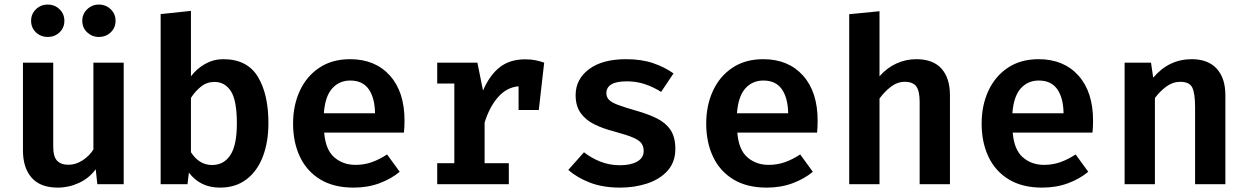

<svg xmlns="http://www.w3.org/2000/svg" viewBox="-20 -823 5578 858"><path d="M217.9 -543.1V-166.7Q217.9 -122.6 235.4 -104.6Q252.8 -86.7 286.2 -86.7Q317.9 -86.7 348.2 -105.9Q378.5 -125.1 397.4 -154.9V-543.1H532.8V0H414.9L407.7 -66.7Q378.5 -26.7 332.8 -5.6Q287.2 15.4 238.5 15.4Q160 15.4 121.3 -29Q82.6 -73.3 82.6 -150.3V-543.1ZM193.3 -657.9Q162.1 -657.9 140.5 -678.5Q119 -699 119 -730.3Q119 -760.5 140.5 -781.5Q162.1 -802.6 193.3 -802.6Q224.6 -802.6 246.2 -781.5Q267.7 -760.5 267.7 -730.3Q267.7 -699 246.2 -678.5Q224.6 -657.9 193.3 -657.9ZM421.5 -657.9Q391.3 -657.9 369.5 -678.5Q347.7 -699 347.7 -730.3Q347.7 -760.5 369.5 -781.5Q391.3 -802.6 421.5 -802.6Q453.3 -802.6 474.9 -781.5Q496.4 -760.5 496.4 -730.3Q496.4 -699 474.9 -678.5Q453.3 -657.9 421.5 -657.9Z M833.3 -482.1Q860.5 -517.4 897.7 -537.9Q934.9 -558.5 977.9 -558.5Q1084.1 -558.5 1131.8 -480.8Q1179.5 -403.1 1179.5 -272.8Q1179.5 -189.2 1154.9 -124.1Q1130.3 -59 1081.8 -21.8Q1033.3 15.4 963.1 15.4Q874.4 15.4 824.1 -51.8L817.9 0H697.9V-760L833.3 -774.4ZM928.2 -85.6Q980 -85.6 1009.2 -129.7Q1038.5 -173.8 1038.5 -271.3Q1038.5 -374.4 1011.8 -415.6Q985.1 -456.9 938.5 -456.9Q904.6 -456.9 878.7 -436.4Q852.8 -415.9 833.3 -385.6V-142.6Q850.8 -115.4 874.4 -100.5Q897.9 -85.6 928.2 -85.6Z M1428.7 -230.3Q1434.9 -153.8 1473.8 -120Q1512.8 -86.2 1568.7 -86.2Q1607.7 -86.2 1642.1 -98.5Q1676.4 -110.8 1709.7 -132.8L1766.2 -55.4Q1728.2 -23.6 1675.6 -4.1Q1623.1 15.4 1560 15.4Q1471.8 15.4 1411.5 -21Q1351.3 -57.4 1320.5 -122.1Q1289.7 -186.7 1289.7 -270.8Q1289.7 -351.8 1319.7 -416.9Q1349.7 -482.1 1406.9 -520.3Q1464.1 -558.5 1544.6 -558.5Q1656.4 -558.5 1722.1 -485.6Q1787.7 -412.8 1787.7 -284.1Q1787.7 -254.4 1785.1 -230.3ZM1545.1 -463.1Q1495.9 -463.1 1464.4 -427.7Q1432.8 -392.3 1427.2 -316.9H1655.9Q1654.9 -385.6 1627.7 -424.4Q1600.5 -463.1 1545.1 -463.1Z M1933.8 0V-93.8H2010.3V-449.7H1933.8V-543.1H2113.3L2138.5 -418.5Q2168.2 -487.2 2213.3 -522.6Q2258.5 -557.9 2326.7 -557.9Q2352.8 -557.9 2372.8 -553.8Q2392.8 -549.7 2411.8 -543.1L2387.7 -331.3H2297.4V-437.4Q2244.6 -432.8 2206.2 -389.5Q2167.7 -346.2 2145.6 -275.4V-93.8H2253.8V0Z M2750.8 -84.6Q2798.5 -84.6 2827.4 -101Q2856.4 -117.4 2856.4 -148.2Q2856.4 -167.7 2846.9 -181.8Q2837.4 -195.9 2809.7 -207.9Q2782.1 -220 2726.7 -234.9Q2674.4 -248.2 2635.1 -267.9Q2595.9 -287.7 2574.1 -319Q2552.3 -350.3 2552.3 -397.9Q2552.3 -468.7 2611.8 -513.6Q2671.3 -558.5 2777.9 -558.5Q2847.7 -558.5 2900 -540.3Q2952.3 -522.1 2989.7 -494.9L2934.4 -412.3Q2901.5 -433.3 2863.3 -446.4Q2825.1 -459.5 2781 -459.5Q2733.3 -459.5 2711.5 -445.6Q2689.7 -431.8 2689.7 -407.2Q2689.7 -389.7 2700.8 -377.7Q2711.8 -365.6 2740.8 -354.6Q2769.7 -343.6 2823.6 -328.2Q2876.4 -313.3 2915.6 -293.8Q2954.9 -274.4 2976.4 -242.3Q2997.9 -210.3 2997.9 -157.9Q2997.9 -99 2963.6 -60.5Q2929.2 -22.1 2872.8 -3.3Q2816.4 15.4 2751.3 15.4Q2674.4 15.4 2616.9 -6.7Q2559.5 -28.7 2519.5 -63.6L2589.7 -142.6Q2621.5 -117.4 2662.3 -101Q2703.1 -84.6 2750.8 -84.6Z M3274.9 -230.3Q3281 -153.8 3320 -120Q3359 -86.2 3414.9 -86.2Q3453.8 -86.2 3488.2 -98.5Q3522.6 -110.8 3555.9 -132.8L3612.3 -55.4Q3574.4 -23.6 3521.8 -4.1Q3469.2 15.4 3406.2 15.4Q3317.9 15.4 3257.7 -21Q3197.4 -57.4 3166.7 -122.1Q3135.9 -186.7 3135.9 -270.8Q3135.9 -351.8 3165.9 -416.9Q3195.9 -482.1 3253.1 -520.3Q3310.3 -558.5 3390.8 -558.5Q3502.6 -558.5 3568.2 -485.6Q3633.8 -412.8 3633.8 -284.1Q3633.8 -254.4 3631.3 -230.3ZM3391.3 -463.1Q3342.1 -463.1 3310.5 -427.7Q3279 -392.3 3273.3 -316.9H3502.1Q3501 -385.6 3473.8 -424.4Q3446.7 -463.1 3391.3 -463.1Z M3910.3 -772.8V-482.1Q3944.1 -520.5 3986.4 -539.5Q4028.7 -558.5 4074.9 -558.5Q4149.7 -558.5 4187.4 -516.2Q4225.1 -473.8 4225.1 -397.4V0H4089.7V-367.2Q4089.7 -416.4 4074.6 -436.9Q4059.5 -457.4 4023.1 -457.4Q3990.3 -457.4 3961.5 -435.6Q3932.8 -413.8 3910.3 -382.6V0H3774.9V-759.5Z M4505.6 -230.3Q4511.8 -153.8 4550.8 -120Q4589.7 -86.2 4645.6 -86.2Q4684.6 -86.2 4719 -98.5Q4753.3 -110.8 4786.7 -132.8L4843.1 -55.4Q4805.1 -23.6 4752.6 -4.1Q4700 15.4 4636.9 15.4Q4548.7 15.4 4488.5 -21Q4428.2 -57.4 4397.4 -122.1Q4366.7 -186.7 4366.7 -270.8Q4366.7 -351.8 4396.7 -416.9Q4426.7 -482.1 4483.8 -520.3Q4541 -558.5 4621.5 -558.5Q4733.3 -558.5 4799 -485.6Q4864.6 -412.8 4864.6 -284.1Q4864.6 -254.4 4862.1 -230.3ZM4622.1 -463.1Q4572.8 -463.1 4541.3 -427.7Q4509.7 -392.3 4504.1 -316.9H4732.8Q4731.8 -385.6 4704.6 -424.4Q4677.4 -463.1 4622.1 -463.1Z M5005.6 0V-543.1H5123.6L5133.3 -475.9Q5203.6 -558.5 5305.6 -558.5Q5378.5 -558.5 5417.2 -516.2Q5455.9 -473.8 5455.9 -397.4V0H5320.5V-344.6Q5320.5 -406.2 5307.9 -431.8Q5295.4 -457.4 5254.4 -457.4Q5221 -457.4 5192.3 -436.4Q5163.6 -415.4 5141 -385.1V0Z"/></svg>

Font: Fira Code SemiBold
Style: Regular
Weight: 600
Designer: Carrois Corporate, Edenspiekermann AG, Nikita Prokopov
Foundry: Carrois Corporate, Edenspiekermann AG, Nikita Prokopov
Version: Version 6.002